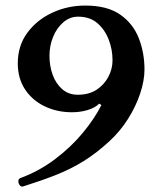

<svg xmlns="http://www.w3.org/2000/svg" viewBox="-20 -445 576 691"><path d="M63 226Q56 228 51 221.5Q46 215 46 207Q46 199 53 196Q121 171 178.5 127.5Q236 84 278.5 32.5Q321 -19 345 -67L337 -72Q322 -57 295.5 -49Q269 -41 239 -41Q185 -41 140.5 -62.5Q96 -84 70 -123.5Q44 -163 44 -217Q44 -280 78 -326.5Q112 -373 167.5 -399Q223 -425 287 -425Q366 -425 412.5 -392.5Q459 -360 479.5 -307.5Q500 -255 500 -195Q500 -155 484.5 -108.5Q469 -62 441 -17.5Q413 27 375 62Q329 105 281.5 134.5Q234 164 180.5 185Q127 206 63 226ZM260 -104Q300 -104 327.5 -122Q355 -140 370 -168.5Q385 -197 385 -228Q385 -267 371 -303Q357 -339 330 -362Q303 -385 261 -385Q231 -385 207.5 -364.5Q184 -344 171 -312Q158 -280 158 -244Q158 -208 169.5 -176Q181 -144 204 -124Q227 -104 260 -104Z"/></svg>

Font: Junicode SmExp
Style: Bold
Weight: 700
Width: 6
Designer: Peter S. Baker
Version: Version 2.205; ttfautohint (v1.8.4)